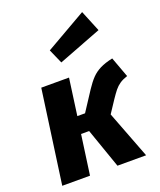

<svg xmlns="http://www.w3.org/2000/svg" viewBox="-152 -932 858 1027"><g transform="rotate(-20 277.0 -418.5)"><path d="M506.6 -548.8 549.3 -432.9Q522.6 -424.2 505.2 -412.4Q487.7 -400.5 474.1 -383.6Q460.6 -366.7 443.4 -341.2L396.4 -270.1L499.9 0H336.8L257.8 -226H211.9L180.5 0H22.5L96.5 -531.6H254.5L225.8 -322.7H269.7L342.4 -434Q364.9 -468.1 385.7 -489.6Q406.5 -511.1 434.9 -525.3Q463.2 -539.4 506.6 -548.8ZM207.6 -703.3 440.1 -836.8 489.6 -716.2 243.6 -621.7Z"/></g></svg>

Font: Fira Sans Variable
Style: Italic
Weight: 397
Italic angle: -8°
Designer: Carrois Corporate & Edenspiekermann AG
Foundry: Carrois Corporate GbR & Edenspiekermann AG
Version: Version 4.202